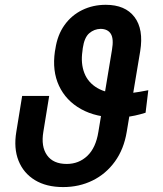

<svg xmlns="http://www.w3.org/2000/svg" viewBox="-20 -757 668 787"><path d="M587.9 -387.2 576.7 -294.9Q553.2 -287.6 533.4 -283.4Q513.7 -279.3 496.3 -277.3Q479 -275.4 462.4 -275.4Q374 -275.4 312.3 -309.8Q250.5 -344.2 221.9 -405.3Q193.4 -466.3 205.1 -546.4L207 -556.6Q215.3 -613.3 244.1 -653.8Q272.9 -694.3 316.9 -715.8Q360.8 -737.3 413.6 -737.3Q493.2 -737.3 531.2 -687.3Q569.3 -637.2 554.7 -547.4L499.5 -216.8Q487.8 -145.5 450.9 -94.7Q414.1 -43.9 359.4 -17.1Q304.7 9.8 238.8 9.8Q169.9 9.8 123 -18.8Q76.2 -47.4 55.9 -98.4Q35.6 -149.4 46.9 -216.8L70.8 -363.8H181.6L157.7 -216.8Q147.5 -156.2 172.9 -120.6Q198.2 -85 253.4 -85Q303.2 -85 338.1 -118.2Q373 -151.4 383.3 -216.8L439 -552.7Q446.8 -598.1 434.3 -618.2Q421.9 -638.2 392.6 -638.7Q366.2 -638.2 345.9 -620.8Q325.7 -603.5 319.3 -559.6L317.9 -547.4Q310.5 -497.1 325.7 -457.8Q340.8 -418.5 379.4 -396Q418 -373.5 478.5 -373Q490.7 -373 501.5 -374Q512.2 -375 524.4 -376.5Q536.6 -377.9 551.8 -380.6Q566.9 -383.3 587.9 -387.2Z"/></svg>

Font: Inter 24pt Medium
Style: Italic
Weight: 500
Italic angle: -9.3988°
Designer: Rasmus Andersson
Foundry: rsms
Version: Version 4.001;git-66647c0bb